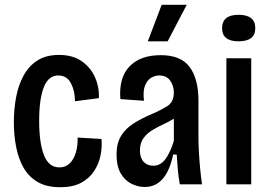

<svg xmlns="http://www.w3.org/2000/svg" viewBox="-20 -772 1132 804"><path d="M232 12Q175 12 137.5 -10Q100 -32 78.5 -70Q57 -108 47.5 -157Q38 -206 38 -260Q38 -315 47.5 -365.5Q57 -416 79 -456Q101 -496 137 -519Q173 -542 227 -542Q285 -542 322.5 -515.5Q360 -489 378 -448Q396 -407 394 -361L294 -348Q294 -391 277 -423.5Q260 -456 224 -456Q183 -456 163.5 -407Q144 -358 144 -266Q144 -174 164 -122.5Q184 -71 229 -71Q255 -71 272.5 -88.5Q290 -106 298 -134.5Q306 -163 305 -196L405 -190Q408 -156 401 -121Q394 -86 374 -55.5Q354 -25 319.5 -6.5Q285 12 232 12Z M586 11Q557 11 529.5 -3Q502 -17 485 -47Q468 -77 468 -125Q468 -172 487 -203Q506 -234 540 -255.5Q574 -277 617 -295Q654 -311 681 -328Q708 -345 708 -385Q708 -412 693 -434Q678 -456 646 -456Q629 -456 612.5 -446Q596 -436 587 -413Q578 -390 583 -350L484 -357Q477 -447 522.5 -494Q568 -541 653 -541Q738 -541 774.5 -491Q811 -441 811 -350V-196Q811 -170 813 -134Q815 -98 818.5 -62.5Q822 -27 826 0H733Q727 -32 724.5 -63Q722 -94 720 -125H705Q677 11 586 11ZM622 -78Q652 -78 672.5 -105.5Q693 -133 708 -182V-275Q687 -262 663 -251Q639 -240 617 -226.5Q595 -213 580.5 -193Q566 -173 566 -142Q566 -111 581.5 -94.5Q597 -78 622 -78ZM682 -599H599L657 -752H762Z M928 0V-528H1032V0ZM979 -599Q910 -599 910 -654Q910 -710 979 -710Q1049 -710 1049 -654Q1049 -599 979 -599Z"/></svg>

Font: Bricolage Grotesque 10pt Condensed Medium
Style: Regular
Weight: 500
Width: 3
Designer: Mathieu Triay
Foundry: Atelier Triay
Version: Version 1.000; ttfautohint (v1.8.4.7-5d5b);gftools[0.9.32]